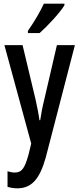

<svg xmlns="http://www.w3.org/2000/svg" viewBox="-20 -786 432 1046"><path d="M331 -757V-766H219C198 -721 169 -671 132 -618V-606H196C239 -644 306 -716 331 -757ZM4 -540 150 -4 136 54C115 131 99 154 60 154C48 154 34 151 21 147V232C39 237 56 240 74 240C152 240 196 190 229 73L388 -540H290L222 -247C211 -203 204 -165 199 -131H195C190 -169 181 -210 173 -247L103 -540Z"/></svg>

Font: Noto Sans Devanagari ExtraCondensed Medium
Style: Regular
Weight: 500
Width: 2
Designer: Jelle Bosma - Monotype Design Team
Foundry: Monotype Imaging Inc.
Version: Version 2.004